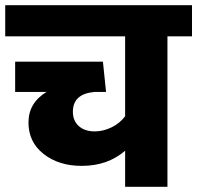

<svg xmlns="http://www.w3.org/2000/svg" viewBox="-40 -715 755 735"><path d="M695 -695V-576H601V0H439V-138Q372 -80 273 -80Q185 -80 127 -125.5Q69 -171 69 -246Q69 -321 138 -363H18V-479H354L366 -363H322Q239 -356 239 -287Q239 -253 261.5 -232.5Q284 -212 323 -212Q355 -212 387 -227.5Q419 -243 439 -270V-576H-20V-695Z"/></svg>

Font: FiraGO ExtraBold
Style: Regular
Weight: 800
Designer: bBox Type
Foundry: bBox Type GmbH
Version: Version 1.001;PS 001.001;hotconv 1.0.88;makeotf.lib2.5.64775